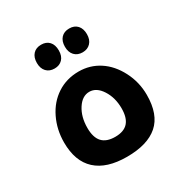

<svg xmlns="http://www.w3.org/2000/svg" viewBox="-169 -861 969 1007"><g transform="rotate(-30 315.5 -357.5)"><path d="M314 9.8Q191.9 9.8 128.4 -48.3Q64.9 -106.4 64.9 -220.2Q64.9 -297.9 96.9 -364Q128.9 -430.2 186 -467.5Q243.2 -504.9 316.9 -504.9Q384.8 -504.9 440.4 -468.8Q496.1 -432.6 531 -365Q565.9 -297.4 565.9 -220.2Q565.9 -101.6 502.4 -45.9Q439 9.8 314 9.8ZM313 -111.8Q365.7 -111.8 390.9 -139.9Q416 -168 416 -225.1Q416 -289.6 385.5 -337.2Q355 -384.8 312 -384.8Q269 -384.8 239 -338.4Q209 -292 209 -225.1Q209 -167.5 234.6 -139.6Q260.3 -111.8 313 -111.8ZM216.8 -581.1Q186 -581.1 168 -600.3Q149.9 -619.6 149.9 -652.8Q149.9 -686.5 167.7 -705.8Q185.5 -725.1 216.8 -725.1Q247.6 -725.1 265.1 -706.1Q282.7 -687 282.7 -652.8Q282.7 -618.7 264.6 -599.9Q246.6 -581.1 216.8 -581.1ZM386.7 -581.1Q356 -581.1 337.9 -600.3Q319.8 -619.6 319.8 -652.8Q319.8 -686.5 337.6 -705.8Q355.5 -725.1 386.7 -725.1Q418 -725.1 435.5 -705.8Q453.1 -686.5 453.1 -652.8Q453.1 -619.6 434.8 -600.3Q416.5 -581.1 386.7 -581.1Z"/></g></svg>

Font: DroidArabicKufi-Bold
Style: Bold
Weight: 700
Designer: Pascal Zoghbi
Foundry: Ascender Corporation
Version: Version 1.00